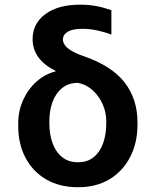

<svg xmlns="http://www.w3.org/2000/svg" viewBox="-20 -780 656 810"><path d="M117.5 -614.3Q117.5 -680.8 171.3 -720.5Q225.1 -760.3 318.5 -760.3Q354 -760.3 384.9 -754.6Q415.8 -748.9 449.9 -737.2V-633.9Q428.6 -642.8 394.9 -650.6Q361.2 -658.4 326.7 -658.4Q286.2 -658.4 265.8 -646.1Q245.4 -633.9 245.4 -612.9Q245.4 -602.6 252.7 -591.1Q259.9 -579.5 278.8 -567.5Q297.6 -555.4 332.4 -543.3Q449.2 -503.2 504.4 -433.8Q559.7 -364.3 560 -264.2V-254.3Q560 -177.6 529.3 -117.9Q498.6 -58.2 442.5 -24.1Q386.4 9.9 309.3 9.9Q231.2 9.9 174.4 -23.4Q117.5 -56.8 87.2 -115.2Q56.8 -173.7 56.8 -248.6V-258.5Q56.8 -312.5 77.8 -358.5Q98.7 -404.5 134.4 -436.1Q170.1 -467.7 214.1 -478.7L213.8 -481.5Q167.6 -503.9 142.8 -537.3Q117.9 -570.7 117.5 -614.3ZM188.2 -268.8V-259.9Q188.2 -213.4 201.7 -176.1Q215.2 -138.8 242 -117.2Q268.8 -95.5 309.3 -95.5Q349.1 -95.5 375.5 -117.2Q402 -138.8 415.1 -176Q428.3 -213.1 428.3 -259.9V-268.8Q428.3 -305.4 413.4 -339.7Q398.4 -373.9 371.6 -398.6Q344.8 -423.3 309.3 -430.4Q269.2 -430.4 242.2 -408.6Q215.2 -386.7 201.7 -350.1Q188.2 -313.6 188.2 -268.8Z"/></svg>

Font: InterMG SemiBold
Style: Regular
Weight: 600
Designer: Rasmus Andersson
Foundry: rsms
Version: Version 3.019;December 26, 2023;FontCreator 15.0.0.2955 64-b